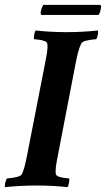

<svg xmlns="http://www.w3.org/2000/svg" viewBox="-30 -773 440 797"><path d="M378.9 -710.9H141.6Q138.7 -713.9 138.7 -719.7Q138.7 -725.6 143.3 -739.3Q147.9 -752.9 151.4 -752.9H384.8Q386.2 -752.9 387.9 -751Q389.6 -749 389.6 -746.1Q389.6 -740.2 386.7 -728.5Q383.8 -716.8 378.9 -710.9ZM247.1 -639.6Q312.5 -639.6 376 -646.5Q378.4 -642.1 376 -628.7Q373.5 -615.2 369.1 -610.4Q314.5 -606 307.6 -592.8Q294.9 -569.8 282.2 -501L212.9 -141.6Q211.9 -136.7 209.7 -124.8Q207.5 -112.8 206.5 -108.2Q205.6 -103.5 204.1 -94.2Q202.6 -85 202.1 -80.6Q201.7 -76.2 201.2 -69.6Q200.7 -63 200.9 -58.3Q201.2 -53.7 202.1 -49.8Q204.1 -36.6 256.8 -32.2Q258.8 -27.3 256.3 -13.9Q253.9 -0.5 250 3.9Q190.4 -2.9 121.1 -2.9Q54.7 -2.9 -8.8 3.9Q-11.2 -0.5 -8.3 -13.9Q-5.4 -27.3 -1 -32.2Q53.7 -36.6 60.5 -49.8Q71.8 -69.8 85 -141.6L155.3 -501Q156.2 -505.9 158.4 -517.8Q160.6 -529.8 161.6 -534.4Q162.6 -539.1 164.1 -548.3Q165.5 -557.6 166 -562Q166.5 -566.4 167 -573Q167.5 -579.6 167.2 -584.2Q167 -588.9 166 -592.8Q164.1 -606 111.3 -610.4Q109.4 -615.2 111.8 -628.7Q114.3 -642.1 118.2 -646.5Q177.7 -639.6 247.1 -639.6Z"/></svg>

Font: Amiri
Style: Bold Slanted
Weight: 700
Italic angle: 9°
Designer: Khaled Hosny
Version: Version 000.107